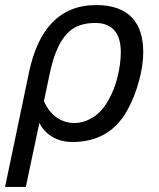

<svg xmlns="http://www.w3.org/2000/svg" viewBox="-47 -547 630 760"><path d="M-26.9 192.9 67.9 -261.2Q81.1 -323.7 103.5 -373Q126 -422.4 158.7 -456.5Q191.4 -490.7 234.9 -508.8Q278.3 -526.9 334 -526.9Q383.3 -526.9 418.7 -513.7Q454.1 -500.5 476.6 -476.1Q499 -451.7 509.5 -417.2Q520 -382.8 520 -340.8Q520 -315.9 515.9 -287.1Q511.7 -258.3 503.7 -228.3Q495.6 -198.2 483.9 -168Q472.2 -137.7 457 -110.8Q437.5 -75.7 413.3 -51.5Q389.2 -27.3 361.3 -12.7Q333.5 2 303 8.5Q272.5 15.1 240.2 15.1Q215.8 15.1 195.1 9.3Q174.3 3.4 157.7 -6.8Q141.1 -17.1 128.7 -31Q116.2 -44.9 108.9 -61L55.2 192.9ZM127 -147Q134.8 -127.9 146.7 -112.1Q158.7 -96.2 174.1 -84.5Q189.5 -72.8 208 -66.4Q226.6 -60.1 247.1 -60.1Q283.2 -60.1 319.1 -81.3Q355 -102.5 381.8 -149.9Q393.6 -170.4 402.8 -193.8Q412.1 -217.3 418.2 -241.9Q424.3 -266.6 427.7 -291.7Q431.2 -316.9 431.2 -340.8Q431.2 -366.2 425.8 -387.2Q420.4 -408.2 408.4 -423.6Q396.5 -439 377.2 -447.5Q357.9 -456.1 330.1 -456.1Q295.9 -456.1 268.1 -446.5Q240.2 -437 218.3 -413.8Q196.3 -390.6 179.2 -352.1Q162.1 -313.5 149.9 -255.9Z"/></svg>

Font: Lorenzo Sans
Style: Italic
Weight: 400
Italic angle: -12°
Foundry: Intel Corporation
Version: Version 1.00; ttfautohint (v1.5)